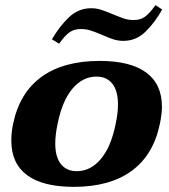

<svg xmlns="http://www.w3.org/2000/svg" viewBox="-20 -717 656 747"><path d="M182 -564Q211 -614 248 -649.5Q285 -685 335 -685Q355 -685 373.5 -679Q392 -673 418 -662Q447 -650 463.5 -644.5Q480 -639 500 -639Q526 -639 543.5 -651.5Q561 -664 585 -697L611 -680Q583 -630 546.5 -594Q510 -558 460 -558Q440 -558 421 -564Q402 -570 378 -581Q347 -594 330.5 -599Q314 -604 294 -604Q268 -604 250 -591Q232 -578 210 -547ZM24 -170Q24 -203 31 -235Q56 -356 141.5 -418Q227 -480 368 -480Q487 -480 548.5 -435Q610 -390 610 -302Q610 -273 602 -235Q577 -114 492 -52Q407 10 267 10Q147 10 85.5 -35.5Q24 -81 24 -170ZM430 -235Q439 -277 439 -310Q439 -364 417 -391.5Q395 -419 355 -419Q302 -419 262 -372Q222 -325 204 -235Q195 -192 195 -159Q195 -106 217 -78.5Q239 -51 279 -51Q332 -51 372 -98Q412 -145 430 -235Z"/></svg>

Font: Taviraj
Style: Bold Italic
Weight: 700
Italic angle: -12°
Designer: Katatrad Team
Foundry: CadsonDemak
Version: Version 1.001